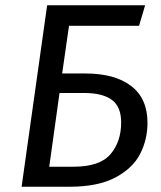

<svg xmlns="http://www.w3.org/2000/svg" viewBox="-20 -709 613 729"><path d="M540 -243Q540 -179 512 -124.5Q484 -70 418 -35Q352 0 244 0H62L159 -689H531L508 -611H242L216 -430H304Q416 -430 478 -382.5Q540 -335 540 -243ZM440 -244Q440 -304 404.5 -330Q369 -356 299 -356H206L167 -76H259Q359 -76 399.5 -123.5Q440 -171 440 -244Z"/></svg>

Font: Fira Sans
Style: Italic
Weight: 400
Italic angle: -8°
Designer: bBox Type GmbH & Carrois Corporate GbR & Edenspiekermann AG
Foundry: bBox Type GmbH & Carrois Corporate GbR & Edenspiekermann AG
Version: Version 4.301